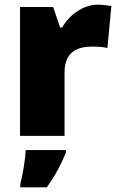

<svg xmlns="http://www.w3.org/2000/svg" viewBox="-20 -676 509 824"><path d="M400 -656C337 -656 277 -612 247 -558H238L208 -646H66V-93H257V-365C257 -465 328 -476 376 -476C411 -476 428 -473 441 -470L458 -650C447 -652 421 -656 400 -656ZM263 -21V-32H90C89 6 78 72 67 114V128H181C219 74 240 33 263 -21Z"/></svg>

Font: Noto Sans Telugu UI Black
Style: Regular
Weight: 900
Designer: Jelle Bosma - Monotype Design Team
Foundry: Monotype Imaging Inc.
Version: Version 2.005